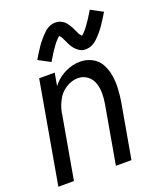

<svg xmlns="http://www.w3.org/2000/svg" viewBox="-144 -849 785 938"><g transform="rotate(-20 248.0 -380.0)"><path d="M-4 0 89 -530H170L158 -464Q163 -469 167 -475Q194 -505 230 -521.5Q266 -538 304 -538Q337 -538 365.5 -523Q394 -508 409 -480.5Q424 -453 429.5 -421Q435 -389 433.5 -355.5Q432 -322 427 -289L376 0H295L348 -301Q353 -329 353 -356.5Q353 -384 344.5 -409Q336 -434 315 -450Q294 -466 266 -466Q233 -466 202.5 -446Q172 -426 157 -395Q142 -367 136 -337L135 -331V-329L77 0ZM173 -584 111 -617Q128 -647 148 -676Q168 -705 195.5 -732Q223 -759 256 -759Q262 -759 268.5 -758Q275 -757 280.5 -754.5Q286 -752 291.5 -749Q297 -746 301.5 -742Q306 -738 309.5 -733Q313 -728 317 -723L323 -713L329 -703L334 -692Q337 -686 339.5 -680.5Q342 -675 344.5 -669.5Q347 -664 352 -660Q355 -657 356 -653Q385 -674 436 -760L498 -727Q480 -697 460.5 -668Q441 -639 413 -612Q385 -585 352 -585Q346 -585 339.5 -586Q333 -587 327.5 -589.5Q322 -592 317 -595.5Q312 -599 307.5 -603Q303 -607 299 -611.5Q295 -616 291.5 -621Q288 -626 285 -631Q282 -636 279.5 -641.5Q277 -647 274.5 -652.5Q272 -658 269 -663.5Q266 -669 264 -674.5Q262 -680 257 -685Q254 -688 252 -691Q223 -670 173 -584Z"/></g></svg>

Font: Iosevka SS08
Style: Italic
Weight: 400
Italic angle: -10°
Monospace: yes
Designer: Belleve Invis
Foundry: Belleve Invis
Version: 2.1.0; ttfautohint (v1.8.2)